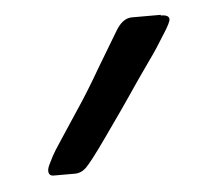

<svg xmlns="http://www.w3.org/2000/svg" viewBox="-31 -585 305 298"><g transform="rotate(-5 121.0 -436.0)"><path d="M229 -553V-552Q242 -552 242 -545Q242 -540 231 -523Q217 -500 206 -485Q182 -451 170 -433Q160 -418 126 -370Q102 -336 93 -327Q85 -319 75 -319H42Q34 -319 34 -327Q34 -331 37 -337L43 -349Q46 -355 58 -373Q76 -400 87 -417Q104 -442 126 -480L159 -535Q170 -553 184 -553Z"/></g></svg>

Font: Libra Serif Modern
Style: Bold Italic
Weight: 700
Italic angle: -12°
Designer: Stefan Peev, Context Ltd
Foundry: Stefan Peev, Context Ltd
Version: Version 1.000